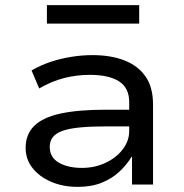

<svg xmlns="http://www.w3.org/2000/svg" viewBox="-20 -720 717 749"><path d="M284 9Q225 9 179 -11Q133 -31 106.5 -65Q80 -99 80 -143Q80 -196 113.5 -229Q147 -262 216 -277Q285 -292 391 -292H500V-227H396Q336 -227 293.5 -223Q251 -219 225 -210Q199 -201 186.5 -185.5Q174 -170 174 -147Q174 -106 209.5 -85.5Q245 -65 300 -65Q349 -65 391 -84.5Q433 -104 458.5 -137Q484 -170 484 -209V-322Q484 -377 444.5 -402.5Q405 -428 330 -428Q279 -428 230 -415.5Q181 -403 133 -375L103 -445Q137 -465 175.5 -478Q214 -491 256.5 -498Q299 -505 341 -505Q412 -505 465 -484.5Q518 -464 547.5 -422Q577 -380 577 -312V0H495V-108H493Q475 -78 446.5 -51Q418 -24 377.5 -7.5Q337 9 284 9ZM163 -628V-700H523V-628Z"/></svg>

Font: Nunito Sans 7pt SemiExpanded
Style: Regular
Weight: 400
Width: 6
Designer: Vernon Adams
Foundry: Vernon Adams
Version: Version 3.101;gftools[0.9.27]